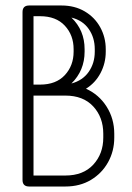

<svg xmlns="http://www.w3.org/2000/svg" viewBox="-20 -679 480 699"><path d="M86 0Q62 0 62 -24V-635Q62 -659 86 -659H204Q252 -659 288.5 -637.5Q325 -616 345 -579.5Q365 -543 365 -500V-491Q365 -449 346 -413Q327 -377 293 -356Q340 -335 368 -291Q396 -247 396 -192V-178Q396 -129 373.5 -88.5Q351 -48 311 -24Q271 0 218 0ZM126 -620H102V-371H126Q184 -371 216 -405.5Q248 -440 248 -491V-500Q248 -551 216 -585.5Q184 -620 126 -620ZM288 -491Q288 -422 240 -375Q281 -386 303 -417.5Q325 -449 325 -491V-500Q325 -542 303 -573.5Q281 -605 240 -615Q288 -569 288 -500ZM218 -40Q283 -40 319.5 -79.5Q356 -119 356 -178V-192Q356 -252 319.5 -291.5Q283 -331 218 -331H102V-40Z"/></svg>

Font: Libertine Sup Light
Style: Regular
Weight: 300
Designer: Bastien Sozeau
Foundry: NBR — Bastien Sozeau
Version: Version 2.003; ttfautohint (v1.8.4.7-5d5b);gftools[0.9.33]